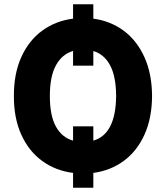

<svg xmlns="http://www.w3.org/2000/svg" viewBox="-20 -801 774 897"><path d="M416 -144Q521 -174.3 522.5 -352.5Q522 -444.8 494.1 -496.3Q466.3 -547.9 416 -562.5V-494.1H321.3V-563Q270 -547.9 241.5 -496.1Q212.9 -444.3 212.9 -352.5Q212.9 -260.3 241.5 -209.2Q270 -158.2 321.3 -144V-210.9H416ZM416 -713.9Q496.1 -703.1 557.9 -657.5Q619.6 -611.8 654.8 -533.9Q689.9 -456.1 690.4 -352.5Q689.9 -249 654.8 -171.6Q619.6 -94.2 557.9 -49.1Q496.1 -3.9 416 6.8V76.2H321.3V6.8Q240.2 -3.4 177.5 -48.8Q114.7 -94.2 79.6 -171.6Q44.4 -249 44.9 -352.5Q44.4 -456.5 79.6 -534.4Q114.7 -612.3 177.5 -658Q240.2 -703.6 321.3 -713.9V-781.2H416Z"/></svg>

Font: Pretendard GOV ExtraBold
Style: Regular
Weight: 800
Designer: Base glyphs from Inter by Rasmus Andersson; Hangeul glyphs from Noto Sans CJK(Source Han Sans) by Jang Soo-young and Kan
Foundry: Kil Hyung-jin
Version: Version 1.309